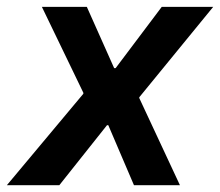

<svg xmlns="http://www.w3.org/2000/svg" viewBox="-51 -543 645 563"><path d="M341.8 0 266.6 -175.8H262.7L193.4 -268.6V-271L71.8 -522.9H203.6L283.7 -343.3H288.1L357.4 -257.8V-255.4L476.6 0ZM-30.8 0 193.4 -268.1V-270.5L283.7 -343.3H288.1L423.3 -522.9H574.2L357.4 -257.8V-255.4L266.6 -175.8H262.7L123 0Z"/></svg>

Font: Reddit Sans
Style: Bold Italic
Weight: 700
Italic angle: -11.25°
Designer: Stephen Hutchings
Version: Version 1.013